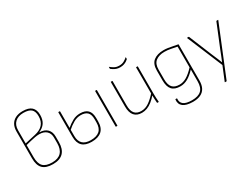

<svg xmlns="http://www.w3.org/2000/svg" viewBox="-64 -1358 2908 2217"><g transform="rotate(-30 1390.0 -249.0)"><path d="M271 12Q177 12 134 -31.5Q91 -75 91 -169V-525Q91 -581 112.5 -618.5Q134 -656 173.5 -675.5Q213 -695 268 -695Q348 -695 386 -660.5Q424 -626 424 -556Q424 -492 396.5 -451Q369 -410 314 -387V-386Q383 -384 418.5 -348Q454 -312 454 -250V-176Q454 -83 408 -35.5Q362 12 271 12ZM271 -10Q351 -10 391 -52Q431 -94 431 -175V-250Q431 -305 396.5 -336.5Q362 -368 300 -368Q277 -368 245.5 -362.5Q214 -357 180 -348.5Q146 -340 114 -332V-172Q114 -86 151 -48Q188 -10 271 -10ZM114 -354 256 -386Q328 -402 364.5 -443Q401 -484 401 -553Q401 -617 369 -645Q337 -673 266 -673Q196 -673 155 -635.5Q114 -598 114 -528Z M786 12Q702 12 661 -28.5Q620 -69 620 -149V-475Q620 -479 624 -479H639Q643 -479 643 -475V-147Q643 -79 679 -44.5Q715 -10 786 -10Q864 -10 903.5 -45Q943 -80 943 -156V-197Q943 -263 913.5 -291Q884 -319 826 -319Q776 -319 730 -293Q684 -267 637 -225V-251Q685 -292 730.5 -316.5Q776 -341 829 -341Q897 -341 931.5 -307Q966 -273 966 -200V-157Q966 -71 920 -29.5Q874 12 786 12ZM1115 0Q1111 0 1111 -4V-475Q1111 -479 1115 -479H1130Q1134 -479 1134 -475V-4Q1134 0 1130 0Z M1456 12Q1390 12 1355 -28Q1320 -68 1320 -150V-475Q1320 -479 1324 -479H1339Q1343 -479 1343 -475V-151Q1343 -79 1372 -44.5Q1401 -10 1459 -10Q1514 -10 1563 -44Q1612 -78 1662 -135V-108Q1628 -68 1594 -41Q1560 -14 1525.5 -1Q1491 12 1456 12ZM1666 0Q1663 0 1662 -4Q1660 -30 1658.5 -55.5Q1657 -81 1657 -108V-120V-475Q1657 -479 1660 -479H1676Q1680 -479 1680 -475V-111Q1680 -83 1681.5 -57Q1683 -31 1685 -4Q1685 0 1681 0ZM1500 -569Q1472 -569 1450 -577Q1428 -585 1413 -595Q1398 -605 1389 -612Q1387 -614 1387 -619V-636Q1387 -638 1388.5 -639Q1390 -640 1392 -637Q1408 -623 1435 -607Q1462 -591 1500 -591Q1539 -591 1566 -606.5Q1593 -622 1609 -637Q1611 -640 1612 -639Q1613 -638 1613 -636V-619Q1613 -617 1613 -615.5Q1613 -614 1611 -612Q1603 -604 1588 -594Q1573 -584 1551 -576.5Q1529 -569 1500 -569Z M2029 197Q1940 196 1899 164Q1858 132 1865 72Q1865 68 1869 68H1884Q1888 68 1888 72Q1882 122 1916.5 148.5Q1951 175 2029 175Q2112 175 2152 137.5Q2192 100 2192 17V-45Q2192 -68 2192 -91.5Q2192 -115 2192 -138V-140Q2140 -84 2092 -57.5Q2044 -31 1993 -31Q1917 -31 1881.5 -71Q1846 -111 1846 -195V-324Q1846 -413 1895.5 -452Q1945 -491 2030 -491Q2059 -491 2088.5 -486.5Q2118 -482 2149.5 -475.5Q2181 -469 2215 -463V18Q2215 79 2194 118.5Q2173 158 2131.5 177.5Q2090 197 2029 197ZM1995 -53Q2043 -53 2090 -81Q2137 -109 2192 -168V-445Q2150 -453 2110.5 -461Q2071 -469 2029 -469Q1957 -469 1913 -435.5Q1869 -402 1869 -324V-195Q1869 -122 1899.5 -87.5Q1930 -53 1995 -53Z M2463 185Q2458 185 2459 181L2534 -2L2337 -475Q2336 -479 2341 -479H2358Q2361 -479 2363 -476L2489 -169Q2503 -135 2518 -100.5Q2533 -66 2546 -32H2547Q2561 -66 2575 -101Q2589 -136 2602 -170L2727 -476Q2729 -479 2732 -479H2749Q2755 -479 2752 -475L2484 182Q2483 185 2479 185Z"/></g></svg>

Font: Sofia Sans Thin
Style: Regular
Weight: 250
Designer: Botio Nikoltchev, Ani Petrova
Foundry: lettersoup
Version: Version 4.101